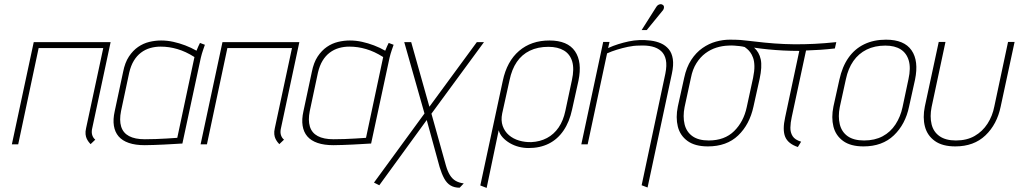

<svg xmlns="http://www.w3.org/2000/svg" viewBox="-20 -706 4982 939"><path d="M430 -74 521 -500H145L38 0H69L169 -471H485L401 -79Q397 -62 398.5 -49Q400 -36 404.5 -27Q409 -18 414 -11.5Q419 -5 423 -1L446 -23Q436 -31 431.5 -44Q427 -57 430 -74Z M982 -487 958 -496Q956 -492 950 -479.5Q944 -467 941 -458Q915 -473 886 -484Q857 -495 827.5 -501.5Q798 -508 768 -508Q739 -508 710 -501Q681 -494 655.5 -476.5Q630 -459 610.5 -429.5Q591 -400 582 -354L541 -162Q532 -122 537 -91Q542 -60 560 -39Q578 -18 610 -7Q642 4 688 4Q708 4 732.5 3Q757 2 781.5 1Q806 0 827 -1.5Q848 -3 860.5 -3.5Q873 -4 872 -4L962 -423Q967 -444 973 -461Q979 -478 982 -487ZM572 -163 612 -351Q620 -385 634.5 -409Q649 -433 669.5 -448.5Q690 -464 714.5 -471Q739 -478 765 -478Q787 -478 807 -475Q827 -472 847.5 -466Q868 -460 888.5 -450.5Q909 -441 931 -427L847 -32Q848 -32 833 -31Q818 -30 794 -28.5Q770 -27 742 -26Q714 -25 688 -25Q640 -25 611 -40.5Q582 -56 572.5 -87Q563 -118 572 -163Z M1353 -74 1444 -500H1068L961 0H992L1092 -471H1408L1324 -79Q1320 -62 1321.5 -49Q1323 -36 1327.5 -27Q1332 -18 1337 -11.5Q1342 -5 1346 -1L1369 -23Q1359 -31 1354.5 -44Q1350 -57 1353 -74Z M1905 -487 1881 -496Q1879 -492 1873 -479.5Q1867 -467 1864 -458Q1838 -473 1809 -484Q1780 -495 1750.5 -501.5Q1721 -508 1691 -508Q1662 -508 1633 -501Q1604 -494 1578.5 -476.5Q1553 -459 1533.5 -429.5Q1514 -400 1505 -354L1464 -162Q1455 -122 1460 -91Q1465 -60 1483 -39Q1501 -18 1533 -7Q1565 4 1611 4Q1631 4 1655.5 3Q1680 2 1704.5 1Q1729 0 1750 -1.5Q1771 -3 1783.5 -3.5Q1796 -4 1795 -4L1885 -423Q1890 -444 1896 -461Q1902 -478 1905 -487ZM1495 -163 1535 -351Q1543 -385 1557.5 -409Q1572 -433 1592.5 -448.5Q1613 -464 1637.5 -471Q1662 -478 1688 -478Q1710 -478 1730 -475Q1750 -472 1770.5 -466Q1791 -460 1811.5 -450.5Q1832 -441 1854 -427L1770 -32Q1771 -32 1756 -31Q1741 -30 1717 -28.5Q1693 -27 1665 -26Q1637 -25 1611 -25Q1563 -25 1534 -40.5Q1505 -56 1495.5 -87Q1486 -118 1495 -163Z M2161 104 2090 -150 2347 -500H2312L2080 -184L1991 -500H1957L2056 -151L1809 187L1835 200L2067 -119L2130 111Q2140 144 2152.5 167Q2165 190 2183.5 201Q2202 212 2228 212L2248 191Q2225 188 2208.5 178.5Q2192 169 2180.5 150.5Q2169 132 2161 104Z M2778 -171 2809 -311Q2828 -403 2792 -455.5Q2756 -508 2667 -508Q2578 -508 2518.5 -457Q2459 -406 2439 -311L2329 201L2360 213L2419 -69Q2424 -50 2438.5 -34Q2453 -18 2473.5 -6Q2494 6 2517.5 12Q2541 18 2565 18Q2621 18 2664 -3.5Q2707 -25 2736 -67.5Q2765 -110 2778 -171ZM2777 -314 2745 -164Q2735 -116 2712 -82.5Q2689 -49 2655 -31Q2621 -13 2579 -11Q2548 -10 2519 -18.5Q2490 -27 2469 -45Q2448 -63 2438.5 -90Q2429 -117 2436 -151L2472 -314Q2483 -367 2507.5 -403Q2532 -439 2571 -458Q2610 -477 2662 -477Q2708 -477 2738 -459Q2768 -441 2778.5 -405Q2789 -369 2777 -314Z M3234 -346 3118 200 3147 211 3266 -346Q3275 -388 3270.5 -417.5Q3266 -447 3250.5 -465.5Q3235 -484 3212.5 -494Q3190 -504 3162.5 -507.5Q3135 -511 3107 -510Q3081 -509 3055 -503.5Q3029 -498 3003.5 -490Q2978 -482 2954 -471L2961 -501H2930L2823 0H2854L2949 -445Q2971 -455 2997 -463Q3023 -471 3051 -477Q3079 -483 3106 -483Q3142 -485 3169 -478.5Q3196 -472 3213.5 -456Q3231 -440 3236.5 -413Q3242 -386 3234 -346ZM3219 -652Q3224 -657 3226 -663Q3228 -669 3227 -674.5Q3226 -680 3220 -683Q3216 -686 3210 -685.5Q3204 -685 3198.5 -681.5Q3193 -678 3189 -671L3118 -559H3143Z M3922 -459 3852 -133Q3846 -106 3845.5 -82Q3845 -58 3856.5 -40Q3868 -22 3898 -13L3882 13Q3858 5 3842.5 -7.5Q3827 -20 3820 -37Q3813 -54 3813 -78Q3813 -102 3820 -133L3889 -457Q3849 -457 3810.5 -459Q3772 -461 3736.5 -464.5Q3701 -468 3668 -473Q3693 -451 3700.5 -415.5Q3708 -380 3695 -320L3665 -185Q3646 -97 3590 -43.5Q3534 10 3442 10Q3379 10 3342.5 -16.5Q3306 -43 3295 -87Q3284 -131 3295 -185L3326 -325Q3337 -377 3360.5 -413Q3384 -449 3415.5 -471Q3447 -493 3481.5 -502.5Q3516 -512 3549 -512Q3580 -512 3601.5 -510.5Q3623 -509 3640 -506.5Q3657 -504 3671 -503Q3720 -497 3767.5 -493.5Q3815 -490 3863 -489.5Q3911 -489 3962 -491.5Q4013 -494 4070 -500L4063 -469Q4028 -465 3992.5 -462.5Q3957 -460 3922 -459ZM3622 -476Q3611 -479 3598 -480.5Q3585 -482 3570.5 -483Q3556 -484 3542 -483Q3512 -482 3483.5 -473Q3455 -464 3430 -445.5Q3405 -427 3386 -397Q3367 -367 3359 -325L3328 -182Q3319 -136 3328 -98.5Q3337 -61 3366.5 -40Q3396 -19 3446 -19Q3524 -19 3570.5 -65Q3617 -111 3632 -182L3663 -325Q3670 -359 3669.5 -383Q3669 -407 3663 -423.5Q3657 -440 3649 -450.5Q3641 -461 3633.5 -467Q3626 -473 3622 -476Z M4426 -185 4455 -316Q4474 -408 4438 -460Q4402 -512 4313 -512Q4253 -512 4206.5 -489.5Q4160 -467 4129.5 -423.5Q4099 -380 4085 -316L4056 -185Q4045 -131 4056 -87Q4067 -43 4103.5 -16.5Q4140 10 4203 10Q4295 10 4351.5 -44Q4408 -98 4426 -185ZM4423 -319 4394 -182Q4384 -135 4359.5 -97.5Q4335 -60 4296.5 -39.5Q4258 -19 4206 -19Q4155 -19 4125.5 -40Q4096 -61 4087 -98.5Q4078 -136 4087 -182L4117 -319Q4128 -371 4153.5 -407.5Q4179 -444 4218.5 -463.5Q4258 -483 4310 -483Q4356 -483 4385 -464.5Q4414 -446 4424.5 -409.5Q4435 -373 4423 -319Z M4874 -185 4942 -501H4910L4843 -186Q4834 -139 4809.5 -101Q4785 -63 4746.5 -41Q4708 -19 4655 -19Q4605 -19 4575 -40Q4545 -61 4536 -98.5Q4527 -136 4536 -182L4604 -501H4571L4503 -185Q4492 -131 4503.5 -87Q4515 -43 4552 -16.5Q4589 10 4652 10Q4743 10 4799.5 -44Q4856 -98 4874 -185Z"/></svg>

Font: Advent Pro ExtraLight
Style: Italic
Weight: 250
Italic angle: -12°
Version: Version 3.000